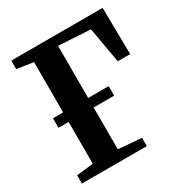

<svg xmlns="http://www.w3.org/2000/svg" viewBox="-172 -875 960 1006"><g transform="rotate(-30 308.0 -371.5)"><path d="M35 0V-50L136 -61.5V-676.5L36.5 -691.5V-743H589L593 -461H518L480 -676L287.5 -687.5V-61.5L427.5 -50V0ZM74.5 -314.5V-372H411.5V-314.5Z"/></g></svg>

Font: Merriweather 48pt
Style: Bold
Weight: 700
Version: Version 2.100